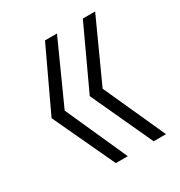

<svg xmlns="http://www.w3.org/2000/svg" viewBox="-131 -614 662 706"><g transform="rotate(-30 200.5 -260.5)"><path d="M159.2 0 37.1 -261.2 159.2 -521H210L92.8 -261.2L210 0ZM199.2 -261.2 319.8 -521H372.1L253.9 -261.2L372.1 0H319.8Z"/></g></svg>

Font: Lumene Sans Light
Style: Regular
Weight: 300
Designer: Deni Anggara
Version: Version 1.003;Glyphs 3.1.2 (3151)